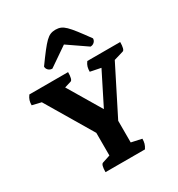

<svg xmlns="http://www.w3.org/2000/svg" viewBox="-209 -1036 1080 1168"><g transform="rotate(-30 331.5 -451.5)"><path d="M188 0Q188 -53 204 -58L259 -76V-235L65 -562L2 -577Q2 -595 6.5 -610Q11 -625 23 -641H295Q295 -616 291 -600.5Q287 -585 279 -583L233 -569L371 -337L484 -562L410 -577Q410 -595 414 -610Q418 -625 430 -641H661Q661 -616 657 -600.5Q653 -585 645 -583L578 -563L411 -232V-80L484 -64Q484 -46 480 -31.5Q476 -17 465 0ZM357 -903Q377 -903 393 -896.5Q409 -890 426.5 -873Q444 -856 468.5 -824.5Q493 -793 529 -743Q529 -728 518 -717.5Q507 -707 491 -707L357 -799L223 -707Q207 -707 196 -717.5Q185 -728 185 -743Q221 -793 245.5 -824.5Q270 -856 287.5 -873Q305 -890 321 -896.5Q337 -903 357 -903Z"/></g></svg>

Font: Petrona ExtraBold
Style: Regular
Weight: 800
Designer: Ringo R. Seeber
Foundry: Ringo R. Seeber
Version: Version 2.001; ttfautohint (v1.8.3)